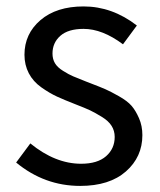

<svg xmlns="http://www.w3.org/2000/svg" viewBox="-20 -577 508 609"><path d="M234.4 12.7Q121.1 12.7 31.2 -61.5L76.2 -122.1Q155.3 -57.6 237.3 -57.6Q289.1 -57.6 316.4 -81.5Q343.8 -105.5 343.8 -142.6Q343.8 -162.1 334 -177.7Q324.2 -193.4 302.7 -206.5Q281.2 -219.7 265.6 -227.1Q250 -234.4 219.7 -246.1Q184.6 -259.8 161.1 -270.5Q137.7 -281.2 111.3 -299.8Q85 -318.4 71.3 -344.7Q57.6 -371.1 57.6 -403.3Q57.6 -469.7 108.4 -513.2Q159.2 -556.6 245.1 -556.6Q335.9 -556.6 414.1 -496.1L370.1 -436.5Q304.7 -485.4 245.1 -485.4Q196.3 -485.4 171.4 -463.4Q146.5 -441.4 146.5 -407.2Q146.5 -389.6 154.3 -376.5Q162.1 -363.3 180.2 -352.1Q198.2 -340.8 211.9 -335Q225.6 -329.1 252.9 -318.4Q261.7 -315.4 265.6 -313.5Q298.8 -300.8 314.5 -293.9Q330.1 -287.1 356.9 -272Q383.8 -256.8 397 -241.7Q410.2 -226.6 420.9 -202.1Q431.6 -177.7 431.6 -148.4Q431.6 -79.1 379.4 -33.2Q327.1 12.7 234.4 12.7Z"/></svg>

Font: GenYoGothic TW TTF Regular
Style: Regular
Weight: 400
Version: Version 1.300